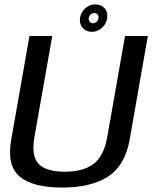

<svg xmlns="http://www.w3.org/2000/svg" viewBox="-20 -836 684 860"><path d="M257.1 4.1Q387.9 4.1 464 -45.2Q540.1 -94.5 560.8 -210.7L642.2 -674.7H540L460.6 -223.4Q445.5 -137.3 399.6 -102.1Q353.8 -66.9 269.7 -66.9Q186.2 -66.9 152.7 -102.2Q119.3 -137.6 134.4 -223.4L214.1 -674.7H112L30.3 -210.7Q9.6 -94.5 68.2 -45.2Q126.7 4.1 257.1 4.1ZM391 -693.5Q408.4 -693.5 423.3 -701.9Q438.3 -710.3 448 -724.2Q457.7 -738.2 459.9 -755.3Q464.1 -781 448.8 -798.6Q433.4 -816.2 407.3 -816.2Q389.9 -816.2 375.3 -808.2Q360.6 -800.2 350.9 -786.4Q341.3 -772.6 338.4 -755.3Q334.7 -729.2 350 -711.4Q365.2 -693.5 391 -693.5ZM396.1 -732.2Q387.5 -732.2 381.9 -738.9Q376.4 -745.6 377.3 -755.3Q378.9 -765.1 386.2 -771.2Q393.6 -777.4 402.2 -777.4Q411.6 -777.4 417.1 -771.2Q422.7 -765.1 421.1 -755.3Q420.1 -745.6 412.8 -738.9Q405.5 -732.2 396.1 -732.2Z"/></svg>

Font: Anybody Thin
Style: Italic
Weight: 100
Italic angle: -10°
Designer: Tyler Finck
Foundry: Etcetera Type Company
Version: Version 1.114;gftools[0.9.25]